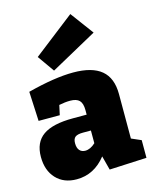

<svg xmlns="http://www.w3.org/2000/svg" viewBox="-129 -952 833 1051"><g transform="rotate(-15 287.5 -426.5)"><path d="M517 -124 572 -100V0L361 10L340 -70Q273 15 174 15Q101 15 58 -31Q15 -77 15 -154Q15 -236 69.5 -274.5Q124 -313 239 -313H317V-339Q317 -377 301 -393.5Q285 -410 249 -410Q220 -410 186 -403L174 -348H54L46 -515Q200 -555 305 -555Q412 -555 464.5 -511Q517 -467 517 -376ZM259 -124Q288 -124 317 -151V-223H272Q241 -223 228 -213Q215 -203 215 -178Q215 -151 227 -137.5Q239 -124 259 -124ZM470 -737 207 -592 140 -687 373 -868Z"/></g></svg>

Font: Bitter Pro Black
Style: Regular
Weight: 900
Designer: Sol Matas, and Bitter project Authors
Foundry: Sol Matas
Version: Version 1.010